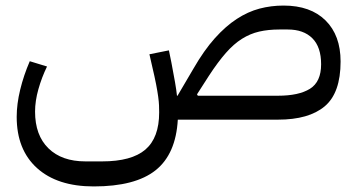

<svg xmlns="http://www.w3.org/2000/svg" viewBox="-20 -430 1288 690"><path d="M317 240Q186 240 113 174Q40 108 40 -10Q40 -56 52.5 -107.5Q65 -159 87 -210L149 -191Q130 -152 118 -109.5Q106 -67 106 -29Q106 56 154 103Q202 150 287 150H347Q453 150 502.5 107.5Q552 65 552 -26Q552 -38 551.5 -51Q551 -64 548.5 -82.5Q546 -101 541 -127Q536 -153 527 -191L517 -235L587 -249L596 -205Q604 -163 609 -134.5Q614 -106 616 -86H618L675 -183Q713 -249 752 -292.5Q791 -336 831 -362Q871 -388 912.5 -399Q954 -410 999 -410Q1096 -410 1150 -356.5Q1204 -303 1204 -209Q1204 -96 1147 -48Q1090 0 979 0H619Q612 124 539 182Q466 240 317 240ZM979 -86Q1054 -86 1094 -111Q1134 -136 1134 -199Q1134 -261 1102.5 -292.5Q1071 -324 1014 -324H984Q944 -324 911.5 -316.5Q879 -309 849.5 -290.5Q820 -272 791.5 -239.5Q763 -207 731 -158L688 -91L691 -86Z"/></svg>

Font: IBM Plex Sans Arabic
Style: Regular
Weight: 400
Designer: Mike Abbink, Paul van der Laan, Pieter van Rosmalen, Wael Morcos, Khajak Apelian
Foundry: Bold Monday
Version: Version 1.005